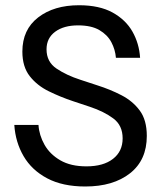

<svg xmlns="http://www.w3.org/2000/svg" viewBox="-20 -682 607 715"><path d="M297.5 12.5Q213.3 12.5 155.8 -17.9Q98.3 -48.3 67.9 -100.4Q37.5 -152.5 33.3 -216.7H123.3Q125.8 -178.3 145.8 -142.9Q165.8 -107.5 204.6 -85Q243.3 -62.5 301.7 -62.5Q365 -62.5 400.8 -90.4Q436.7 -118.3 436.7 -166.7Q436.7 -215 402.1 -240.8Q367.5 -266.7 315 -284.2L252.5 -305Q205 -320.8 161.7 -342.1Q118.3 -363.3 90.8 -398.3Q63.3 -433.3 63.3 -490Q63.3 -571.7 122.1 -617.1Q180.8 -662.5 274.2 -662.5Q350 -662.5 399.2 -635.4Q448.3 -608.3 473.3 -564.2Q498.3 -520 501.7 -466.7H411.7Q409.2 -497.5 394.6 -525Q380 -552.5 350 -570Q320 -587.5 270.8 -587.5Q217.5 -587.5 185.4 -563.8Q153.3 -540 153.3 -498.3Q153.3 -451.7 190.4 -426.7Q227.5 -401.7 279.2 -385L342.5 -364.2Q390 -349.2 432.1 -327.5Q474.2 -305.8 500.4 -270.4Q526.7 -235 526.7 -175.8Q526.7 -85.8 464.2 -36.7Q401.7 12.5 297.5 12.5Z"/></svg>

Font: Familjen Grotesk GF
Style: Regular
Weight: 400
Designer: Anders Wikstroem, Jonas Baeckman, Matilda Gysing, Kristian Moeller
Foundry: Familjen STHLM AB
Version: Version 2.000; Beta; Release 4; Build 6